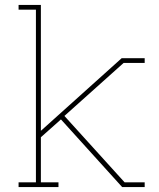

<svg xmlns="http://www.w3.org/2000/svg" viewBox="-20 -755 640 775"><path d="M55 0V-19H125V-716H55V-735H145V-227L471 -520H564V-501H479L240 -287L483 -19H564V0H473L226 -273L145 -201V-19H216V0Z"/></svg>

Font: Iosevka HT Thin Extended
Style: Regular
Weight: 100
Width: 7
Monospace: yes
Designer: Belleve Invis
Foundry: Belleve Invis
Version: Version 32.3.0; ttfautohint (v1.8.4)